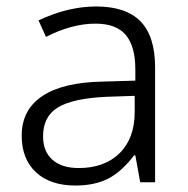

<svg xmlns="http://www.w3.org/2000/svg" viewBox="-20 -563 581 593"><path d="M47 -144Q47 -224 111 -266.5Q175 -309 298 -311L398 -314V-348Q398 -420 368.5 -455Q339 -490 275 -490Q202 -490 122 -449L99 -500Q190 -543 277 -543Q369 -543 414 -497Q459 -451 459 -355V0H413L398 -83H394Q355 -32 313.5 -11Q272 10 213 10Q135 10 91 -31Q47 -72 47 -144ZM396 -217V-267L308 -264Q204 -259 158.5 -231Q113 -203 113 -142Q113 -95 142 -69.5Q171 -44 223 -44Q303 -44 349.5 -90Q396 -136 396 -217Z"/></svg>

Font: OpenSansMMV
Style: Light
Weight: 300
Foundry: Ascender Corporation
Version: Version 4.001